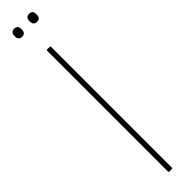

<svg xmlns="http://www.w3.org/2000/svg" viewBox="-289 -763 728 728"><g transform="rotate(-45 75.0 -399.5)"><path d="M68 0Q65 0 65 -4V-651Q65 -655 68 -655H82Q86 -655 86 -651V-4Q86 0 82 0ZM36 -756Q27 -756 22 -761Q17 -766 17 -775V-781Q17 -789 22 -794Q27 -799 36 -799Q45 -799 49.5 -794Q54 -789 54 -781V-775Q54 -766 49.5 -761Q45 -756 36 -756ZM115 -756Q107 -756 102 -761Q97 -766 97 -775V-781Q97 -789 102 -794Q107 -799 115 -799Q125 -799 129.5 -794Q134 -789 134 -781V-775Q134 -766 129.5 -761Q125 -756 115 -756Z"/></g></svg>

Font: Sofia Sans Extra Condensed Thin
Style: Regular
Weight: 250
Version: Version 4.100